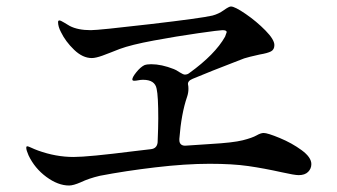

<svg xmlns="http://www.w3.org/2000/svg" viewBox="-20 -662 1040 592"><path d="M940 -156Q940 -142 930 -132Q920 -122 901 -122Q888 -122 848 -131Q794 -143 745.5 -150Q697 -157 626 -157Q552 -157 459 -146Q366 -135 288 -120Q254 -112 229 -100Q206 -90 193 -90Q159 -90 123 -116.5Q87 -143 68 -183Q61 -199 61 -206Q61 -211 64 -211Q67 -211 76.5 -206.5Q86 -202 97 -198Q152 -178 207 -178Q252 -178 394 -196L445 -202Q464 -204 466 -223Q468 -271 468 -297Q468 -366 463 -388Q458 -416 421 -416Q414 -416 406.5 -414.5Q399 -413 394 -413Q388 -413 388 -417Q388 -424 400.5 -439.5Q413 -455 425 -461Q433 -464 446 -464Q478 -464 516 -449Q522 -447 534 -439Q545 -432 550 -432Q558 -432 564 -437Q643 -494 674 -549Q679 -562 679 -563Q679 -569 666 -569Q657 -569 590.5 -559.5Q524 -550 454 -537Q384 -524 349 -511L321 -500Q317 -498 296 -490.5Q275 -483 263 -483Q235 -483 208.5 -508.5Q182 -534 168 -563Q159 -580 159 -594Q159 -596 160 -597.5Q161 -599 163 -599Q167 -599 177.5 -592.5Q188 -586 195 -582Q220 -569 260 -569Q284 -569 442.5 -587.5Q601 -606 635 -614Q654 -619 670 -630.5Q686 -642 692 -642Q704 -642 737.5 -619Q771 -596 798.5 -568Q826 -540 826 -523Q826 -509 815.5 -503.5Q805 -498 781 -494Q745 -486 733 -482L702 -470Q634 -444 574 -419Q557 -412 560 -400Q561 -396 561 -388Q561 -376 557 -364Q539 -312 533 -234V-230Q533 -221 538.5 -216.5Q544 -212 554 -213L629 -218Q699 -222 728.5 -229.5Q758 -237 771 -244.5Q784 -252 793 -252Q805 -252 842.5 -236.5Q880 -221 910 -199Q940 -177 940 -156Z"/></svg>

Font: Shippori Mincho B1 SemiBold
Style: Regular
Weight: 600
Designer: FONTDASU
Foundry: FONTDASU / Google Inc. / but / Adobe
Version: Version 3.110; ttfautohint (v1.8.3)